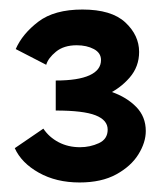

<svg xmlns="http://www.w3.org/2000/svg" viewBox="-20 -782 345 403"><path d="M147 -569V-600Q183 -600 214.5 -589Q246 -578 266 -557.5Q286 -537 286 -507Q286 -483 270.5 -458Q255 -433 224 -416Q193 -399 147 -399Q98 -399 61.5 -419.5Q25 -440 11 -471L71 -512Q83 -494 103 -483.5Q123 -473 148 -473Q169 -473 187.5 -481.5Q206 -490 206 -510Q206 -530 180.5 -540Q155 -550 97 -550V-613Q144 -613 168 -624Q192 -635 192 -656Q192 -671 177 -679Q162 -687 141 -687Q114 -687 97.5 -673.5Q81 -660 77 -646L13 -679Q27 -711 60.5 -736.5Q94 -762 153 -762Q214 -762 243 -735Q272 -708 272 -673Q272 -642 252 -619Q232 -596 203.5 -583Q175 -570 147 -569Z"/></svg>

Font: Ysabeau Office
Style: Bold
Weight: 700
Designer: Christian Thalmann (Catharsis Fonts)
Version: Version 2.001;gftools[0.9.30]; featfreeze: tnum,lnum,ss02